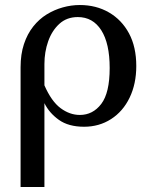

<svg xmlns="http://www.w3.org/2000/svg" viewBox="-20 -495 610 765"><path d="M298 -475Q363 -475 414 -445.5Q465 -416 494 -362Q523 -308 523 -232Q523 -161 496.5 -106Q470 -51 422.5 -20.5Q375 10 315 10Q253 10 214.5 -17.5Q176 -45 157 -84V-155Q185 -91 221.5 -64Q258 -37 298 -37Q350 -37 383.5 -81Q417 -125 417 -224Q417 -322 383.5 -374.5Q350 -427 290 -427Q246 -427 216.5 -400Q187 -373 172 -330.5Q157 -288 157 -240V250H62V-227Q62 -279 75.5 -319.5Q89 -360 112.5 -389.5Q136 -419 166 -437.5Q196 -456 230 -465.5Q264 -475 298 -475Z"/></svg>

Font: Brygada 1918 Medium
Style: Regular
Weight: 500
Designer: Mateusz Machalski | Borys Kosmynka | Przemek Hoffer
Foundry: NIEPODLEGLA 2018
Version: Version 3.006